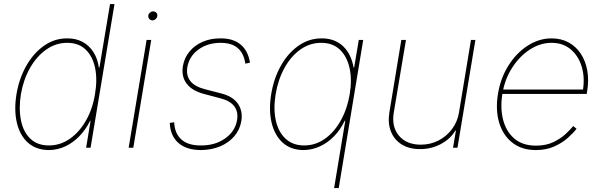

<svg xmlns="http://www.w3.org/2000/svg" viewBox="-20 -748 3049 972"><path d="M227.5 11.7Q162.6 11.2 121.6 -25.6Q80.6 -62.5 65.4 -126.7Q50.3 -190.9 63.5 -271.5Q77.1 -351.6 113.5 -415.5Q149.9 -479.5 203.4 -516.8Q256.8 -554.2 320.3 -553.7Q363.8 -554.2 397.5 -536.1Q431.2 -518.1 452.6 -484.9Q474.1 -451.7 480.5 -406.2H483.4L537.1 -727.5H559.6L438.5 0H416L438.5 -136.7H436.5Q414.1 -91.8 381.6 -58.3Q349.1 -24.9 310.1 -6.8Q271 11.2 227.5 11.7ZM227.5 -11.7Q285.6 -11.7 334 -45.7Q382.3 -79.6 415.8 -138.7Q449.2 -197.8 460.9 -271.5Q473.6 -345.2 461.4 -404.1Q449.2 -462.9 413.6 -497.1Q377.9 -531.2 320.3 -531.2Q262.7 -531.2 214.1 -497.1Q165.5 -462.9 132.1 -404.1Q98.6 -345.2 85.9 -271.5Q74.2 -197.8 86.2 -138.7Q98.1 -79.6 133.8 -45.7Q169.4 -11.7 227.5 -11.7Z M631.3 0 722.2 -545.9H745.6L654.8 0ZM752.4 -644.5Q741.7 -645 735.4 -652.6Q729 -660.2 731 -670.9Q731.9 -677.7 739.3 -684.1Q746.6 -690.4 754.4 -690.4Q765.6 -690.4 772 -683.1Q778.3 -675.8 775.9 -665Q774.9 -657.2 767.8 -651.1Q760.7 -645 752.4 -644.5Z M1245.6 -430.7 1222.2 -425.8Q1216.8 -461.4 1201.2 -484.9Q1185.5 -508.3 1159.7 -519.8Q1133.8 -531.2 1097.2 -531.2Q1030.8 -531.2 984.1 -496.8Q937.5 -462.4 928.2 -407.2Q921.9 -365.2 943.8 -337.4Q965.8 -309.6 1019 -295.9L1102.1 -274.4Q1159.7 -259.3 1184.8 -222.4Q1210 -185.5 1201.7 -134.8Q1194.3 -90.8 1165.8 -57.9Q1137.2 -24.9 1093.8 -6.8Q1050.3 11.2 996.6 11.7Q923.3 11.2 882.8 -24.7Q842.3 -60.5 839.4 -126L861.8 -128.9Q864.3 -71.8 898.7 -41.5Q933.1 -11.2 996.6 -11.7Q1069.3 -11.2 1120.1 -47.4Q1170.9 -83.5 1180.2 -140.6Q1187 -182.6 1165.3 -210.7Q1143.6 -238.8 1093.3 -251L1012.2 -272.5Q951.7 -288.6 924.6 -325Q897.5 -361.3 905.8 -413.1Q913.1 -455.6 939.5 -487.3Q965.8 -519 1006.3 -536.6Q1046.9 -554.2 1096.2 -553.7Q1160.2 -554.2 1198 -522.7Q1235.8 -491.2 1245.6 -430.7Z M1671.4 204.1 1728 -136.7H1725.1Q1703.6 -91.3 1671.1 -58.1Q1638.7 -24.9 1599.1 -6.8Q1559.6 11.2 1516.1 11.7Q1452.1 11.2 1411.1 -25.9Q1370.1 -63 1355 -127.2Q1339.8 -191.4 1353 -271.5Q1366.2 -352.1 1402.3 -416Q1438.5 -480 1491.9 -517.1Q1545.4 -554.2 1609.9 -553.7Q1642.6 -553.7 1669.7 -543.5Q1696.8 -533.2 1717 -513.9Q1737.3 -494.6 1750.7 -467.3Q1764.2 -439.9 1770 -406.2H1772.9L1796.4 -545.9H1818.8L1694.8 204.1ZM1520 -11.7Q1577.6 -11.7 1625.2 -45.7Q1672.9 -79.6 1705.6 -138.7Q1738.3 -197.8 1750.5 -271.5Q1762.7 -345.2 1749.5 -404.1Q1736.3 -462.9 1700.2 -497.1Q1664.1 -531.2 1606 -531.2Q1548.3 -531.2 1500.5 -497.1Q1452.6 -462.9 1420.2 -404.1Q1387.7 -345.2 1375.5 -271.5Q1363.3 -197.8 1376.2 -138.7Q1389.2 -79.6 1425.8 -45.7Q1462.4 -11.7 1520 -11.7Z M2303.7 -178.7 2364.3 -545.9H2386.7L2295.9 0H2273.4L2288.1 -86.9H2285.2Q2259.8 -43.9 2210.9 -18.3Q2162.1 7.3 2105.5 6.8Q2051.3 6.8 2013.4 -16.8Q1975.6 -40.5 1959 -82.5Q1942.4 -124.5 1951.2 -178.7L2011.7 -545.9H2035.2L1973.6 -178.7Q1961.4 -106.4 1999.8 -61Q2038.1 -15.6 2110.4 -15.6Q2158.7 -15.6 2199.7 -36.6Q2240.7 -57.6 2268.3 -94.5Q2295.9 -131.3 2303.7 -178.7Z M2692.9 11.7Q2621.1 11.7 2573.5 -25.9Q2525.9 -63.5 2506.8 -127.9Q2487.8 -192.4 2501 -272.9Q2514.2 -353 2554.2 -416.5Q2594.2 -480 2651.4 -516.8Q2708.5 -553.7 2772.5 -553.7Q2820.8 -553.7 2858.2 -533.4Q2895.5 -513.2 2919.9 -476.6Q2944.3 -439.9 2953.1 -390.9Q2961.9 -341.8 2952.1 -284.2L2950.2 -272.5H2512.7L2516.1 -294.9H2941.9L2930.2 -286.1Q2941.9 -354.5 2925 -410.2Q2908.2 -465.8 2868.9 -498.5Q2829.6 -531.2 2772 -531.2Q2715.3 -531.2 2663.1 -497.6Q2610.8 -463.9 2573.5 -406.2Q2536.1 -348.6 2523.9 -276.4L2523.4 -273.4Q2511.7 -201.7 2526.9 -142.1Q2542 -82.5 2583.7 -46.6Q2625.5 -10.7 2693.4 -10.7Q2744.6 -10.7 2782 -28.8Q2819.3 -46.9 2844.2 -70.3Q2869.1 -93.8 2881.8 -109.9L2898.9 -96.2Q2883.3 -75.7 2855 -50.3Q2826.7 -24.9 2786.1 -6.6Q2745.6 11.7 2692.9 11.7Z"/></svg>

Font: Inter Tight Thin
Style: Italic
Weight: 250
Italic angle: -9.39999°
Designer: Rasmus Andersson
Foundry: rsms
Version: Version 3.004